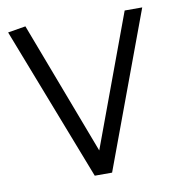

<svg xmlns="http://www.w3.org/2000/svg" viewBox="-78 -758 765 829"><g transform="rotate(-10 304.5 -343.5)"><path d="M88 -687 10 -674 271 0H347L599 -680H522L309 -104Z"/></g></svg>

Font: Catamaran
Style: Regular
Weight: 400
Designer: Pria Ravichandran
Version: Version 2.000